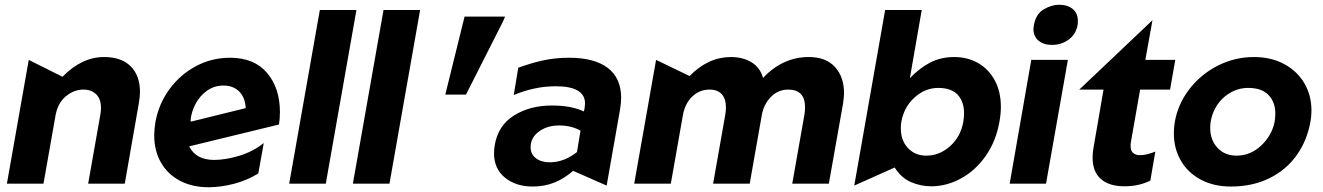

<svg xmlns="http://www.w3.org/2000/svg" viewBox="-20 -773 5567 808"><path d="M569 -386Q569 -455 530 -494Q491 -533 418 -533Q324 -533 243 -450L101 -521L9 0H163L214 -289Q224 -341 258 -368.5Q292 -396 331 -396Q364 -396 384.5 -376.5Q405 -357 405 -318Q405 -304 402 -289L351 0H505L564 -337Q569 -365 569 -386Z M881 -100Q805 -100 776 -157L1154 -249Q1158 -273 1158 -302Q1158 -402 1104 -466Q1050 -530 948 -530Q871 -530 804.5 -494.5Q738 -459 693 -397.5Q648 -336 634 -259Q629 -227 629 -204Q629 -139 657 -89.5Q685 -40 737 -12.5Q789 15 858 15Q909 15 964.5 0.5Q1020 -14 1067 -43L1090 -171Q1045 -135 987 -117.5Q929 -100 881 -100ZM920 -413Q962 -413 987 -387.5Q1012 -362 1014 -318L783 -261L782 -266Q785 -302 803 -336Q821 -370 851.5 -391.5Q882 -413 920 -413Z M1480 -731H1326L1197 0H1351Z M1748 -731H1594L1465 0H1619Z M1854 -375H1941L2097 -683L2105 -702V-703H1935Z M2293 -90Q2258 -90 2235.5 -107Q2213 -124 2213 -153Q2213 -194 2248 -219.5Q2283 -245 2333 -245Q2385 -245 2423 -223L2408 -133Q2354 -90 2293 -90ZM2594 -361Q2594 -444 2538 -487Q2482 -530 2375 -530Q2317 -530 2266.5 -519Q2216 -508 2161 -488L2142 -373Q2230 -410 2319 -410Q2442 -410 2442 -337Q2442 -332 2440 -316L2437 -304Q2384 -329 2303 -329Q2210 -329 2143 -287Q2076 -245 2062 -162Q2059 -144 2059 -128Q2059 -63 2105 -25.5Q2151 12 2222 12Q2272 12 2313.5 -5Q2355 -22 2392 -54L2533 8L2589 -310Q2594 -340 2594 -361Z M3468 0 3528 -338Q3532 -368 3532 -381Q3532 -449 3494 -491Q3456 -533 3384 -533Q3274 -533 3191 -445Q3179 -489 3142.5 -511Q3106 -533 3056 -533Q2960 -533 2882 -453L2741 -521L2649 0H2803L2854 -289Q2863 -338 2893.5 -367Q2924 -396 2966 -396Q3000 -396 3017.5 -376.5Q3035 -357 3035 -321Q3035 -306 3032 -289L2981 0H3135L3186 -289Q3194 -334 3224 -365Q3254 -396 3298 -396Q3332 -396 3350 -377.5Q3368 -359 3368 -321Q3368 -307 3365 -289L3314 0Z M3899 11Q3964 11 4025 -22.5Q4086 -56 4129 -118Q4172 -180 4186 -261Q4192 -294 4192 -323Q4192 -387 4166.5 -434.5Q4141 -482 4096.5 -507.5Q4052 -533 3996 -533Q3939 -533 3894 -509.5Q3849 -486 3809 -444L3859 -731H3705L3575 8L3745 -68Q3773 -24 3814 -6.5Q3855 11 3899 11ZM4037 -297Q4037 -279 4034 -261Q4023 -198 3978.5 -158Q3934 -118 3878 -118Q3831 -118 3801 -150Q3771 -182 3771 -232Q3771 -250 3773 -260Q3784 -322 3828.5 -362.5Q3873 -403 3928 -403Q3984 -403 4010.5 -374Q4037 -345 4037 -297Z M4474 -521H4320L4229 0H4382ZM4331 -668Q4329 -656 4329 -651Q4329 -620 4350.5 -602Q4372 -584 4407 -584Q4447 -584 4477.5 -606.5Q4508 -629 4515 -668Q4516 -674 4516 -685Q4516 -717 4494.5 -735Q4473 -753 4437 -753Q4406 -753 4373 -734Q4340 -715 4331 -668Z M4578 -110Q4578 -50 4613 -19.5Q4648 11 4712 11Q4773 11 4821 -13L4842 -135Q4804 -120 4779 -120Q4738 -120 4738 -158Q4738 -168 4739 -174L4778 -396H4904L4926 -521H4800L4830 -688L4522 -396H4624L4582 -152Q4578 -132 4578 -110Z M5495 -262Q5499 -283 5499 -308Q5499 -372 5469 -423Q5439 -474 5384 -503.5Q5329 -533 5257 -533Q5176 -533 5104.5 -496.5Q5033 -460 4985 -397.5Q4937 -335 4924 -260Q4920 -237 4920 -211Q4920 -148 4949.5 -97Q4979 -46 5033.5 -17Q5088 12 5160 12Q5251 12 5322 -23Q5393 -58 5437 -120Q5481 -182 5495 -262ZM5347 -295Q5347 -278 5344 -260Q5332 -202 5287 -160Q5242 -118 5184 -118Q5134 -118 5103.5 -151Q5073 -184 5073 -234Q5073 -278 5094 -317Q5115 -356 5152 -379.5Q5189 -403 5233 -403Q5290 -403 5318.5 -373Q5347 -343 5347 -295Z"/></svg>

Font: Geom Bold
Style: Bold Italic
Weight: 700
Italic angle: -10°
Version: Version 1.102